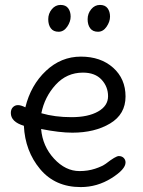

<svg xmlns="http://www.w3.org/2000/svg" viewBox="-20 -745 579 780"><path d="M317 -450Q251 -450 206 -400.5Q161 -351 148 -285Q203 -269 270.5 -269Q338 -269 378.5 -292Q419 -315 419 -354Q419 -393 392.5 -421.5Q366 -450 317 -450ZM274 -206Q222 -206 147 -221Q153 -151 199.5 -100.5Q246 -50 303 -50Q337 -50 366 -59.5Q395 -69 410 -80Q450 -111 462.5 -111Q475 -111 482.5 -103.5Q490 -96 490 -85Q490 -57 432.5 -21Q375 15 308 15Q204 15 143 -58Q82 -131 77 -234Q24 -250 24 -286Q24 -301 32.5 -309.5Q41 -318 53 -318Q65 -318 83 -309Q105 -399 166.5 -457Q228 -515 308.5 -515Q389 -515 439.5 -470Q490 -425 490 -353Q490 -281 427.5 -243.5Q365 -206 274 -206ZM226 -725Q247 -725 257 -711.5Q267 -698 267 -677.5Q267 -657 253 -636.5Q239 -616 218 -616Q197 -616 186.5 -630Q176 -644 176 -667Q176 -690 190.5 -707.5Q205 -725 226 -725ZM386 -725Q407 -725 417 -711.5Q427 -698 427 -677.5Q427 -657 413 -636.5Q399 -616 378 -616Q357 -616 346.5 -630Q336 -644 336 -667Q336 -690 350.5 -707.5Q365 -725 386 -725Z"/></svg>

Font: Delius
Style: Regular
Weight: 400
Designer: Natalia Raices
Foundry: Natalia Raices
Version: Version 1.001